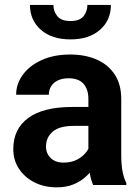

<svg xmlns="http://www.w3.org/2000/svg" viewBox="-20 -763 576 792"><path d="M344.6 -115.8V-355.3Q344.6 -393.9 324.8 -417Q304.9 -440.1 262.3 -440.1Q237.5 -440.1 219.3 -431.6Q201.2 -423.1 191.3 -407.9Q181.4 -392.7 181.4 -372.2H46.6Q46.6 -417 74.1 -454.6Q101.6 -492.3 151.8 -515.2Q202 -538.1 269.7 -538.1Q330.6 -538.1 378 -517.7Q425.4 -497.3 452.7 -456.5Q480.1 -415.7 480.1 -354.3V-126.1Q480.1 -84.5 485.4 -56.6Q490.8 -28.7 501 -8.1V0H364.3Q354.5 -20.9 349.6 -52.6Q344.6 -84.3 344.6 -115.8ZM362.9 -321.8 363.9 -243.7H283.7Q225.1 -243.7 197.5 -219.9Q169.8 -196.2 169.8 -158.3Q169.8 -129.8 189.2 -111Q208.6 -92.2 242.5 -92.2Q275.5 -92.2 299.8 -105.5Q324 -118.8 337.7 -138.1Q351.4 -157.3 352 -174.8L389.1 -117Q381.8 -97.1 368.3 -75.1Q354.8 -53.1 333.7 -33.9Q312.7 -14.7 283.1 -2.5Q253.5 9.8 213.8 9.8Q163 9.8 122.4 -10.6Q81.8 -31.1 58.3 -66.7Q34.8 -102.4 34.8 -148.1Q34.8 -231.1 96.6 -276.4Q158.4 -321.8 278.4 -321.8ZM340.5 -742.6H437.5Q437.5 -679.7 392.6 -640.1Q347.7 -600.5 270.9 -600.5Q193.7 -600.5 148.6 -640.1Q103.6 -679.7 103.6 -742.6H200.3Q200.3 -716.7 216.3 -696.5Q232.3 -676.3 270.9 -676.3Q309.1 -676.3 324.8 -696.5Q340.5 -716.7 340.5 -742.6Z"/></svg>

Font: Vazirmatn
Style: Regular
Weight: 400
Designer: Saber Rastikerdar
Foundry: Saber Rastikerdar
Version: Version 33.003;September 2, 2022;FontCreator 14.0.0.2862 64-